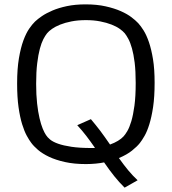

<svg xmlns="http://www.w3.org/2000/svg" viewBox="-20 -739 794 887"><path d="M399.9 -188.5Q411.1 -175.3 421.6 -162.1Q432.1 -148.9 442.9 -135Q453.6 -121.1 464.6 -105.2Q475.6 -89.4 488.3 -71.3Q508.8 -78.6 524.9 -88.4Q541 -98.1 550.8 -108.9Q558.6 -117.2 568.4 -133.8Q578.1 -150.4 586.7 -179Q595.2 -207.5 601.1 -250.7Q606.9 -293.9 606.9 -356Q606.9 -410.6 602.1 -449.7Q597.2 -488.8 589.6 -515.6Q582 -542.5 573 -559.1Q564 -575.7 556.2 -585.4Q547.9 -595.2 532.7 -606Q517.6 -616.7 495.1 -625.5Q472.7 -634.3 443.1 -640.1Q413.6 -646 377 -646Q339.8 -646 310.1 -640.1Q280.3 -634.3 257.8 -625.2Q235.4 -616.2 220.2 -605.5Q205.1 -594.7 197.3 -585Q189 -574.7 180.2 -557.9Q171.4 -541 164.1 -513.7Q156.7 -486.3 151.9 -446.8Q147 -407.2 147 -352.1Q147 -300.3 151.4 -261Q155.8 -221.7 162.6 -192.9Q169.4 -164.1 177.2 -145Q185.1 -126 192.4 -115.2Q198.7 -105 211.7 -94.2Q224.6 -83.5 248.8 -75Q272.9 -66.4 310.5 -60.8Q348.1 -55.2 403.3 -55.2Q407.2 -55.2 411.1 -55.2Q415 -55.2 418.9 -55.7Q397.9 -85.9 378.7 -111.1Q359.4 -136.2 336.9 -160.6ZM555.7 127.9Q542.5 114.7 531 102.1Q519.5 89.4 508.3 75.4Q497.1 61.5 485.6 45.9Q474.1 30.3 460.9 11.2Q445.3 14.6 422.6 16.8Q399.9 19 377.4 19Q322.3 19 279.8 9.5Q237.3 0 206.5 -14.6Q175.8 -29.3 155.5 -46.6Q135.3 -64 124 -79.6Q114.7 -91.8 103.5 -112.3Q92.3 -132.8 82.3 -165Q72.3 -197.3 65.7 -243.4Q59.1 -289.6 59.1 -353.5Q59.1 -420.9 67.4 -469.7Q75.7 -518.6 88.1 -552.2Q100.6 -585.9 115 -606.7Q129.4 -627.4 141.6 -639.2Q153.8 -650.9 173.8 -664.6Q193.8 -678.2 222.4 -690.4Q251 -702.6 289.1 -710.7Q327.1 -718.8 375.5 -718.8Q427.7 -718.8 468 -709.7Q508.3 -700.7 538.1 -687.5Q567.9 -674.3 587.6 -659.2Q607.4 -644 618.7 -631.8Q630.4 -619.1 643.6 -598.1Q656.7 -577.1 668 -544.4Q679.2 -511.7 686.8 -465.8Q694.3 -419.9 694.3 -356.9Q694.3 -291.5 687.3 -244.6Q680.2 -197.8 669.9 -164.8Q659.7 -131.8 647.7 -111.1Q635.7 -90.3 626 -78.1Q613.3 -62 589.8 -43.2Q566.4 -24.4 529.3 -8.8Q552.2 23.4 572.5 47.9Q592.8 72.3 615.7 93.8Z"/></svg>

Font: Metrophobic
Style: Regular
Weight: 400
Designer: vernon adams
Foundry: vernon adams
Version: Version 1.000